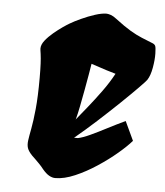

<svg xmlns="http://www.w3.org/2000/svg" viewBox="-47 -630 585 682"><g transform="rotate(5 245.5 -289.0)"><path d="M174.8 9.8Q164.1 9.8 152.8 3.4Q141.6 -2.9 128.9 -18.1Q122.6 -25.4 121.6 -27.1Q120.6 -28.8 112.8 -36.6Q105.5 -44.4 97.4 -52Q89.4 -59.6 86.9 -62Q73.2 -76.2 69.3 -87.6Q65.4 -99.1 67.6 -115.2Q69.8 -131.3 75 -158Q80.1 -184.6 84.5 -228.5Q88.9 -272.5 88.9 -340.3Q88.9 -370.1 87.9 -390.4Q86.9 -410.6 85 -424.3Q83.5 -432.6 83 -438.2Q82.5 -443.8 82.5 -444.3Q82.5 -458 94.2 -472.9Q106 -487.8 122.6 -501.7Q139.2 -515.6 154.8 -526.4Q170.4 -537.1 178.2 -541.5Q193.8 -550.8 217.3 -561.5Q240.7 -572.3 264.9 -580.1Q289.1 -587.9 306.2 -587.9Q313 -587.4 321.5 -584.5Q330.1 -581.5 341.3 -572.8Q374 -547.9 396.2 -534.7Q418.5 -521.5 437.5 -513.7Q456.5 -505.9 478.5 -497.1Q485.4 -494.1 487.8 -488.5Q490.2 -482.9 490.7 -461.9Q491.2 -439.5 486.1 -410.9Q481 -382.3 470.7 -366.7Q467.3 -361.3 443.1 -336.7Q418.9 -312 382.8 -277.3Q346.7 -242.7 306.2 -205.8Q265.6 -168.9 229 -138.7H242.7Q259.8 -142.1 286.1 -154.3Q312.5 -166.5 344 -182.9Q375.5 -199.2 406.7 -213.9L438.5 -146Q421.9 -126.5 390.9 -100.1Q359.9 -73.7 321.8 -48.6Q283.7 -23.4 245.1 -6.8Q206.5 9.8 174.8 9.8ZM229 -203.6Q245.6 -224.1 268.6 -252.4Q291.5 -280.8 314.9 -313Q338.4 -345.2 356 -377.9Q344.7 -380.9 322.3 -387.9Q299.8 -395 268.1 -405.8Q266.1 -393.1 261.7 -367.4Q257.3 -341.8 251.7 -311.3Q246.1 -280.8 240.5 -252.4Q234.9 -224.1 230 -206.1Q230 -206.1 229.5 -205.1Q229 -204.1 229 -203.6Z"/></g></svg>

Font: Fruktur
Style: Italic
Weight: 400
Italic angle: -8°
Designer: Viktoriya Grabowska, Eben Sorkin
Foundry: Viktoriya Grabowska
Version: Version 1.008; ttfautohint (v1.8.4.7-5d5b)